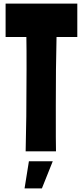

<svg xmlns="http://www.w3.org/2000/svg" viewBox="-20 -838 459 1063"><path d="M408 -818H11V-633H126C127 -587 127 -533 127 -457C127 -250 125 -117 122 0H290C289 -48 289 -74 289 -255C289 -395 290 -515 293 -633H408ZM140 55 116 205H212L272 55Z"/></svg>

Font: Ranchers
Style: Regular
Weight: 400
Designer: Pablo Impallari, Brenda Gallo
Foundry: Pablo Impallari, Brenda Gallo
Version: Version 1.000